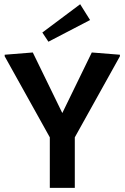

<svg xmlns="http://www.w3.org/2000/svg" viewBox="-20 -902 598 922"><path d="M412.5 -805.8 365 -881.7 183.3 -745.8 212.5 -701.7ZM2.5 -631.7 219.2 -242.5V0H339.2V-242.5L555.8 -631.7V-639.2L420.8 -650L279.2 -359.2L137.5 -650L2.5 -639.2Z"/></svg>

Font: Boon SemiBold
Style: Regular
Weight: 600
Designer: Sungsit Sawaiwan
Foundry: FontUni
Version: Version 2.0